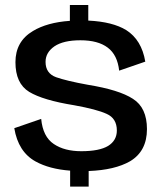

<svg xmlns="http://www.w3.org/2000/svg" viewBox="-20 -710 610 746"><path d="M252.5 15H324.5V-45.5C392.5 -48 446.5 -61 485.5 -83.5C529 -109.5 551 -151 551 -208.5C551 -263.5 533 -303 496.5 -326C460.5 -349.5 402 -367.5 322 -380.5C266.5 -390.5 225 -400.5 198 -410C170.5 -420 157 -440 157 -469.5C157 -494 168.5 -514 191.5 -530C214.5 -545.5 248 -553.5 292.5 -553.5C338 -553.5 373.5 -544 398.5 -525C424 -506 438.5 -476 443 -435.5L544.5 -470.5C535 -527 510.5 -567.5 470.5 -593C435.5 -614.5 386.5 -627 323 -630V-690.5H251.5V-629C192.5 -625 144.5 -611.5 108 -589.5C62.5 -562.5 40 -522 40 -468.5C40 -413.5 57.5 -375 93.5 -353C129 -331.5 187.5 -314 268.5 -301C326.5 -290.5 368.5 -279.5 394.5 -267.5C420.5 -256 434 -234.5 434 -203C434 -177 422.5 -157 400 -143C377.5 -129.5 343 -122.5 296 -122.5C253 -122.5 217 -131.5 189 -150.5C160.5 -169.5 144.5 -202 140 -248L35.5 -212C45.5 -151 73 -107.5 118.5 -82.5C154 -63 198.5 -51 252.5 -47Z"/></svg>

Font: Anybody Medium
Style: Regular
Weight: 500
Designer: Tyler Finck
Foundry: Etcetera Type Company
Version: Version 1.110